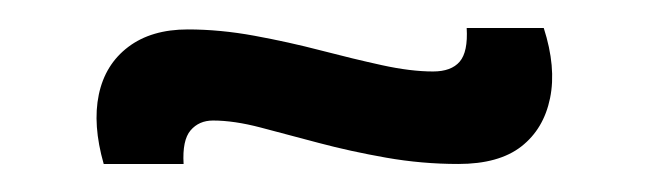

<svg xmlns="http://www.w3.org/2000/svg" viewBox="-20 -367 463 137"><path d="M307 -250Q281 -250 255.5 -254.5Q230 -259 207.5 -265Q185 -271 166 -276Q147 -281 132 -281Q122 -281 116 -274Q110 -267 111 -250H54Q46 -278 50.5 -299.5Q55 -321 71.5 -333.5Q88 -346 114 -346Q137 -346 161.5 -341.5Q186 -337 209 -331Q232 -325 252.5 -320.5Q273 -316 289 -316Q302 -316 308 -323Q314 -330 313 -347H368Q377 -319 372.5 -297Q368 -275 352 -262.5Q336 -250 307 -250Z"/></svg>

Font: Bricolage Grotesque SemiCondensed Light
Style: Regular
Weight: 300
Width: 4
Designer: Mathieu Triay
Foundry: Atelier Triay
Version: Version 1.000;gftools[0.9.30]